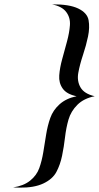

<svg xmlns="http://www.w3.org/2000/svg" viewBox="-20 -697 454 880"><path d="M414 -256Q364 -246 334.5 -216.5Q305 -187 294 -149Q283 -111 278 -67.5Q273 -24 264.5 17Q256 58 238.5 91Q221 124 178.5 144Q136 164 69 163L40 162Q88 155 118 131Q148 107 160 73.5Q172 40 178.5 0Q185 -40 191.5 -80.5Q198 -121 210.5 -156.5Q223 -192 253 -219Q283 -246 331 -256Q286 -265 267.5 -291Q249 -317 251.5 -351.5Q254 -386 265 -426Q276 -466 287 -506.5Q298 -547 300.5 -581.5Q303 -616 283.5 -642Q264 -668 218 -677Q297 -678 338.5 -658Q380 -638 386 -604.5Q392 -571 383.5 -530Q375 -489 360.5 -445.5Q346 -402 339 -364Q332 -326 349 -296.5Q366 -267 414 -256Z"/></svg>

Font: GFS Artemisia
Style: Bold Italic
Weight: 700
Italic angle: -12°
Designer: Designed by Takis Katsoulidis and George D. Matthiopoulos.
Foundry: Designed by Takis Katsoulidis and George D. Matthiopoulos.
Version: Version 1.0